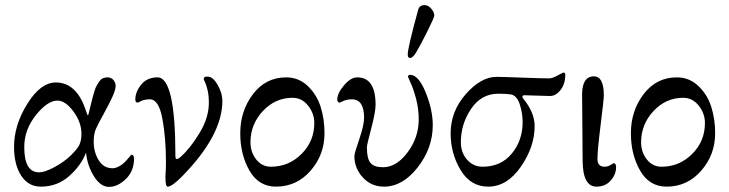

<svg xmlns="http://www.w3.org/2000/svg" viewBox="-20 -717 2856 752"><path d="M299 -193Q299 -238 267.5 -280.5Q236 -323 205 -323Q166 -323 120.5 -266Q75 -209 75 -141Q75 -42 133 -42Q155 -42 192.5 -62Q230 -82 256 -107Q282 -132 290.5 -149Q299 -166 299 -193ZM317 -119Q297 -68 250.5 -27Q204 14 140 14Q91 14 63 -29Q35 -72 35 -142Q35 -227 87 -310.5Q139 -394 199 -394Q282 -394 318 -279Q323 -265 324 -265Q326 -265 329 -279Q331 -287 335.5 -306Q340 -325 342.5 -334Q345 -343 349.5 -358.5Q354 -374 358.5 -381.5Q363 -389 369 -398Q375 -407 383 -410.5Q391 -414 400 -414Q416 -414 424.5 -403.5Q433 -393 433 -381Q433 -365 419.5 -336Q406 -307 385 -269Q364 -231 356 -213Q347 -194 347 -162Q347 -121 366.5 -89.5Q386 -58 421 -58Q431 -58 442.5 -63.5Q454 -69 462.5 -76.5Q471 -84 478 -92Q485 -100 490 -106L494 -111Q505 -111 505 -96Q505 -47 473 -16Q441 15 407 15Q374 15 348 -26.5Q322 -68 317 -119Z M667 -107Q667 -94 672 -94Q678 -94 688 -103Q725 -136 761.5 -196Q798 -256 798 -314Q798 -343 793 -364Q788 -385 783 -395Q778 -405 778 -406Q778 -412 780.5 -414.5Q783 -417 793 -417Q814 -417 832.5 -384.5Q851 -352 851 -322Q851 -186 691 -24Q653 14 637 14Q628 14 628 -20V-29Q629 -38 629.5 -53.5Q630 -69 630 -84Q630 -176 616 -252Q602 -328 567 -328Q548 -328 534 -322L520 -315Q510 -315 510 -327Q510 -357 533 -385.5Q556 -414 597 -414Q667 -414 667 -107Z M1211 -235Q1211 -273 1186.5 -303.5Q1162 -334 1126 -334Q1058 -334 1009.5 -282Q961 -230 961 -160Q961 -121 983.5 -92.5Q1006 -64 1041 -64Q1111 -64 1161 -114Q1211 -164 1211 -235ZM1061 14Q993 14 957 -49Q921 -112 921 -195Q921 -283 971 -348.5Q1021 -414 1101 -414Q1150 -414 1185.5 -380Q1221 -346 1236 -298Q1251 -250 1251 -195Q1251 -111 1196.5 -48.5Q1142 14 1061 14Z M1610 -512Q1597 -490 1586 -490Q1577 -490 1577 -503Q1577 -531 1618 -679Q1623 -697 1643 -697Q1657 -697 1669 -683Q1681 -669 1681 -656Q1681 -649 1654.5 -595.5Q1628 -542 1610 -512ZM1406 -256Q1406 -328 1358 -328Q1340 -328 1326 -322L1311 -315Q1301 -315 1301 -327Q1301 -352 1327.5 -383Q1354 -414 1379 -414Q1451 -414 1451 -307Q1451 -278 1434 -214Q1417 -150 1417 -140Q1417 -96 1431 -79Q1445 -62 1480 -62Q1533 -62 1576.5 -120.5Q1620 -179 1620 -249Q1620 -291 1609.5 -330.5Q1599 -370 1588 -393L1578 -416Q1578 -424 1586 -424Q1619 -424 1647 -355.5Q1675 -287 1675 -227Q1675 -137 1616 -61.5Q1557 14 1484 14Q1434 14 1401 -22Q1368 -58 1368 -106Q1368 -116 1387 -171.5Q1406 -227 1406 -256Z M1892 14Q1823 14 1784 -51Q1745 -116 1745 -195Q1745 -281 1804.5 -348.5Q1864 -416 1925 -416Q1945 -416 2024 -413Q2103 -410 2130 -410Q2144 -410 2165 -422L2186 -433Q2194 -433 2194 -424Q2194 -388 2175.5 -364.5Q2157 -341 2134 -341Q2126 -341 2081.5 -342.5Q2037 -344 2034 -344Q2028 -344 2026.5 -340Q2025 -336 2030 -330Q2074 -276 2074 -223Q2074 -142 2020 -64Q1966 14 1892 14ZM1785 -160Q1785 -119 1809.5 -91.5Q1834 -64 1870 -64Q1942 -64 1984.5 -115.5Q2027 -167 2027 -239Q2027 -273 2016 -307.5Q2005 -342 1982 -347Q1964 -350 1932 -350Q1865 -350 1825 -290.5Q1785 -231 1785 -160Z M2345 -343Q2345 -328 2332.5 -228Q2320 -128 2320 -95Q2320 -64 2348 -64Q2357 -64 2365 -67.5Q2373 -71 2377.5 -74.5Q2382 -78 2383 -78Q2393 -78 2393 -62Q2393 -34 2372 -10Q2351 14 2316 14Q2263 14 2262 -86L2260 -332Q2256 -418 2306 -418Q2345 -418 2345 -343Z M2741 -235Q2741 -273 2716.5 -303.5Q2692 -334 2656 -334Q2588 -334 2539.5 -282Q2491 -230 2491 -160Q2491 -121 2513.5 -92.5Q2536 -64 2571 -64Q2641 -64 2691 -114Q2741 -164 2741 -235ZM2591 14Q2523 14 2487 -49Q2451 -112 2451 -195Q2451 -283 2501 -348.5Q2551 -414 2631 -414Q2680 -414 2715.5 -380Q2751 -346 2766 -298Q2781 -250 2781 -195Q2781 -111 2726.5 -48.5Q2672 14 2591 14Z"/></svg>

Font: EB Garamond 08
Style: Regular
Weight: 400
Version: Version 0.016 ; ttfautohint (v1.5)